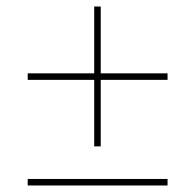

<svg xmlns="http://www.w3.org/2000/svg" viewBox="-20 -592 599 589"><path d="M269 -143H289V-347H494V-367H289V-572H269V-367H65V-347H269ZM65 -23H494V-43H65Z"/></svg>

Font: Noto Serif Display SemiBold
Style: Regular
Weight: 600
Designer: Monotype Design Team
Foundry: Monotype Imaging Inc.
Version: Version 2.009